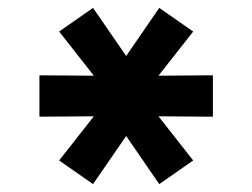

<svg xmlns="http://www.w3.org/2000/svg" viewBox="-20 -730 640 487"><path d="M216 -263 130 -323 218 -435 80 -434V-539L218 -538L130 -650L216 -710L300 -588L384 -710L470 -650L382 -538L520 -539V-434L382 -435L470 -323L384 -263L300 -385Z"/></svg>

Font: Geist Mono Black
Style: Regular
Weight: 900
Monospace: yes
Designer: Basement.studio, Andrés Briganti, Mateo Zaragoza
Foundry: Basement.studio, Vercel, Andrés Briganti, Guido Ferreyra, Mateo Zaragoza
Version: Version 1.500; ttfautohint (v1.8.4.7-5d5b)